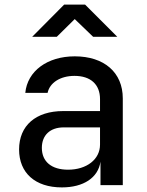

<svg xmlns="http://www.w3.org/2000/svg" viewBox="-20 -805 640 835"><path d="M385 -645H490L350 -785H259L120 -645H227L305 -722ZM305 -560C186 -560 99 -496 90 -401H187C196 -445 242 -475 304 -475C374 -475 415 -438 415 -374V-322H255C136 -322 63 -259 63 -155C63 -53 133 10 249 10C343 10 407 -32 417 -102V0H514V-377C514 -490 433 -560 305 -560ZM276 -67C204 -67 162 -102 162 -162C162 -217 198 -251 257 -251H415V-176C415 -112 357 -67 276 -67Z"/></svg>

Font: Tekne LDO Medium
Style: Regular
Weight: 500
Monospace: yes
Designer: Alessio Laiso, Mario Rullo, Paolo Rosset
Foundry: Alessio Laiso
Version: Version 1.000;hotconv 1.0.109;makeotfexe 2.5.65596